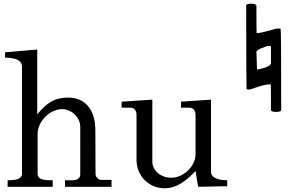

<svg xmlns="http://www.w3.org/2000/svg" viewBox="-20 -1003 1641 1031"><path d="M7 -694C37 -692 98 -691 98 -645V-70C98 -33 41 -36 21 -35V0H263V-35C240 -36 182 -30 182 -70V-284C182 -351 247 -417 314 -417C363 -417 411 -373 411 -322V-66C411 -46 396 -37 374 -35H329V0H579V-37H522C507 -37 493 -55 493 -68L492 -302C492 -417 436 -479 345 -479C276 -479 234 -454 180 -389V-737L7 -722Z M633 -425H679C704 -425 713 -406 713 -386V-145C713 -58 780 8 864 8C932 8 986 -38 1030 -85L1044 0L1200 -3V-35C1170 -35 1113 -41 1113 -81V-468L952 -457V-425H994C1016 -425 1030 -411 1030 -386V-174C1030 -109 964 -49 902 -49H896C845 -49 798 -86 798 -135V-468L633 -457Z M1360 -630 1357 -724C1357 -732 1372 -741 1402 -751C1408 -754 1416 -756 1425 -756C1429 -756 1432 -755 1435 -754V-665C1435 -658 1431 -653 1422 -648C1413 -643 1402 -639 1390 -636C1377 -632 1367 -630 1360 -630ZM1463 -402C1481 -402 1490 -406 1490 -413C1490 -701 1489 -846 1487 -848C1484 -849 1482 -850 1479 -850C1468 -850 1455 -848 1438 -842C1398 -831 1371 -825 1358 -825C1357 -826 1357 -876 1357 -973C1357 -974 1355 -976 1351 -979C1346 -982 1339 -983 1330 -983C1311 -983 1302 -980 1302 -973C1302 -677 1303 -528 1304 -526C1305 -523 1310 -522 1319 -522C1322 -522 1334 -526 1357 -534C1389 -545 1412 -550 1426 -550C1430 -550 1433 -550 1434 -549C1435 -548 1435 -502 1435 -413C1435 -406 1444 -402 1463 -402Z"/></svg>

Font: MusAnalysis
Style: Regular
Weight: 400
Version: Version 2.0